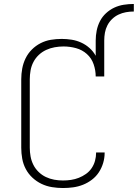

<svg xmlns="http://www.w3.org/2000/svg" viewBox="-20 -939 694 967"><path d="M297 8Q270 8 242 3.5Q214 -1 189 -13Q164 -25 143.5 -44Q123 -63 110 -87.5Q97 -112 92 -139.5Q87 -167 87 -195V-540Q87 -567 92 -594Q97 -621 109 -645.5Q121 -670 140.5 -689.5Q160 -709 184.5 -721.5Q209 -734 236 -738.5Q263 -743 291 -743Q316 -743 341 -739Q366 -735 389 -724.5Q412 -714 431 -697Q450 -680 462 -658V-735Q462 -760 467 -785Q472 -810 483.5 -832.5Q495 -855 514 -872.5Q533 -890 555.5 -900.5Q578 -911 603 -915Q628 -919 654 -919V-881Q634 -881 614.5 -877.5Q595 -874 577 -865.5Q559 -857 544.5 -843Q530 -829 521 -811.5Q512 -794 508.5 -774.5Q505 -755 505 -735V-554H462Q462 -585 451.5 -615.5Q441 -646 417.5 -667Q394 -688 363 -696.5Q332 -705 300 -705Q278 -705 255.5 -701Q233 -697 212.5 -687.5Q192 -678 175.5 -662.5Q159 -647 148.5 -627Q138 -607 134 -584.5Q130 -562 130 -540V-195Q130 -173 134 -151Q138 -129 148 -109Q158 -89 174.5 -73Q191 -57 211 -47.5Q231 -38 253 -34Q275 -30 297 -30Q318 -30 338 -33Q358 -36 377 -43.5Q396 -51 413 -63Q430 -75 441.5 -92Q453 -109 458.5 -129Q464 -149 464 -169Q464 -170 464 -170.5Q464 -171 464 -171H507Q507 -171 507 -170Q507 -169 507 -169Q507 -143 499.5 -118Q492 -93 478 -71.5Q464 -50 443 -34Q422 -18 398 -8.5Q374 1 348.5 4.5Q323 8 297 8Z"/></svg>

Font: Zed Sans Extralight Extended
Style: Regular
Weight: 200
Width: 7
Designer: Belleve Invis
Foundry: Belleve Invis
Version: Version 1.0.0; ttfautohint (v1.8.4)